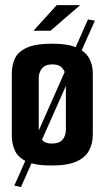

<svg xmlns="http://www.w3.org/2000/svg" viewBox="-20 -647 411 756"><path d="M183.5 4.7Q118 4.7 84.4 -11.3Q50.8 -27.3 38.6 -54.3Q26.5 -81.3 26.5 -112.6V-357.8Q26.5 -390 38.6 -416.5Q50.8 -443 85.2 -459Q119.7 -475 186.9 -475Q247.2 -475 281.6 -459.6Q316.1 -444.3 330.7 -418.2Q345.4 -392 345.4 -359.1V-116.6Q345.4 -82 330.7 -54.4Q316.1 -26.7 280.8 -11Q245.5 4.7 183.5 4.7ZM182.9 -81.8Q213.7 -81.8 226.5 -97.2Q239.4 -112.6 239.4 -136.5V-339.6Q239.4 -360.8 226.9 -377.1Q214.4 -393.5 186.2 -393.5Q158.1 -393.5 145.3 -377.3Q132.5 -361.1 132.5 -339.6V-133.4Q132.5 -111.6 144.9 -96.7Q157.4 -81.8 182.9 -81.8ZM62.6 89.4 36.4 83.8 326.4 -570.4 353.6 -565.7ZM111.9 -526.1 203.2 -626.7H295.6L179.1 -526.1Z"/></svg>

Font: Smooch Sans Thin
Style: Regular
Weight: 100
Designer: Robert E. Leuschke
Foundry: Robert E. Leuschke
Version: Version 1.010